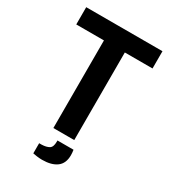

<svg xmlns="http://www.w3.org/2000/svg" viewBox="-211 -801 981 1099"><g transform="rotate(30 280.0 -251.5)"><path d="M211 0V-579H28V-693H532V-579H349V0ZM245 190Q230 190 210.5 187.5Q191 185 184 183V116H200Q231 115 249 104.5Q267 94 267 58V50H373Q376 69 376 85Q376 139 341.5 164.5Q307 190 245 190Z"/></g></svg>

Font: Ubuntu Sans Mono
Style: Regular
Weight: 400
Monospace: yes
Designer: Dalton Maag Ltd
Foundry: Dalton Maag Ltd
Version: Version 1.006